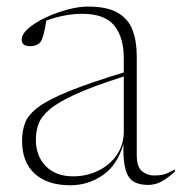

<svg xmlns="http://www.w3.org/2000/svg" viewBox="-20 -540 539 570"><path d="M419 9Q394 9 377.2 -0.5Q360.5 -10 352.8 -36.5Q345 -63 346.5 -113Q329 -50.5 285.5 -20.2Q242 10 188.5 10Q121.5 10 83.5 -24Q45.5 -58 45.5 -122.5Q45.5 -152.5 55 -176.5Q64.5 -200.5 94.8 -222.8Q125 -245 185.5 -269.5Q246 -294 347.5 -325V-367.5Q347.5 -429 319.2 -464Q291 -499 224 -499Q173.5 -499 117.5 -479Q114 -455 109.2 -437.8Q104.5 -420.5 100 -415Q89.5 -403 69 -403Q44.5 -403 44.5 -422Q44.5 -439 65 -456.5Q85.5 -474 116.8 -488.5Q148 -503 181.2 -511.8Q214.5 -520.5 240.5 -520.5Q298 -520.5 329.5 -502.2Q361 -484 373.5 -450.8Q386 -417.5 386 -372.5V-80Q386 -44 401.8 -31.5Q417.5 -19 437.5 -19Q454.5 -19 466.5 -22.2Q478.5 -25.5 499 -37V-30Q480 -13 461.2 -2Q442.5 9 419 9ZM86.5 -125.5Q86.5 -76.5 116.2 -46.5Q146 -16.5 197 -16.5Q237 -16.5 271.2 -33Q305.5 -49.5 326.5 -79.8Q347.5 -110 347.5 -150.5V-313Q258 -284.5 205.5 -260.8Q153 -237 127.5 -215.2Q102 -193.5 94.2 -171.8Q86.5 -150 86.5 -125.5Z"/></svg>

Font: Newsreader 72pt ExtraLight
Style: Regular
Weight: 275
Designer: Hugues Gentile
Foundry: Production Type
Version: Version 1.003; ttfautohint (v1.8.3)